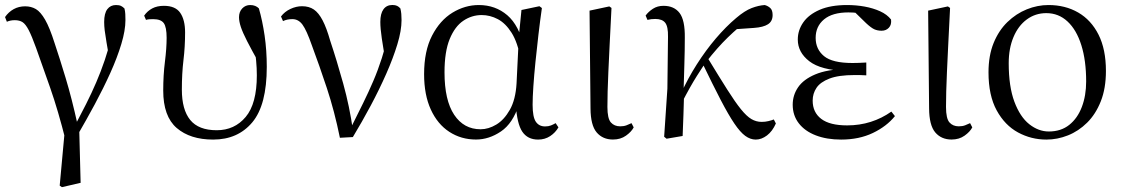

<svg xmlns="http://www.w3.org/2000/svg" viewBox="-20 -551 4549 778"><path d="M221.9 201.2 245.4 -54.5 246.5 19.9Q215.7 -102.8 183.4 -195.1Q151.1 -287.4 126.3 -356.6Q108.7 -405.3 96.2 -429.3Q83.7 -453.2 71.4 -461.2Q59.1 -469.2 39.8 -469.2Q21.9 -469.2 7.8 -462.8L0.4 -481.9Q14.8 -502.6 35.5 -514Q56.1 -525.4 81.9 -525.4Q106.2 -525.4 125.3 -514.3Q144.3 -503.2 162.9 -471Q181.4 -438.9 201.1 -376.7Q221.1 -317.3 246.1 -234.6Q271.1 -151.9 294.4 -45.7L300.6 -44.3L306.7 189.8L230.9 207.4ZM294.2 -3.5 276.9 -28.9Q305.5 -83.1 328.6 -128.9Q351.7 -174.7 370.2 -218Q388.8 -261.2 404.6 -307.8Q420.3 -354.4 434.1 -409.4L425.5 -298.4Q416.6 -349.9 411.6 -379.4Q406.6 -409 404.3 -427.5Q402.1 -446.1 402.1 -461.8Q402.1 -496.9 414.9 -513.8Q427.7 -530.6 449.9 -530.6Q462.8 -530.6 470.3 -527Q477.8 -523.4 484.4 -516.5Q487.1 -505 487.7 -494.2Q488.3 -483.3 488.3 -469.6Q488.3 -427.9 471.7 -372.9Q455.2 -317.8 427.1 -255.6Q399 -193.4 364.3 -128.8Q329.5 -64.3 294.2 -3.5Z M843.7 14.6Q750.7 14.6 696 -32.4Q641.4 -79.5 641.4 -184.1Q641.4 -246.2 648.3 -300.9Q655.2 -355.5 655.2 -397.8Q655.2 -441.2 643.6 -457.3Q632 -473.4 600.6 -473.4Q592.8 -473.4 585.2 -472.9Q577.6 -472.4 571.6 -470.4L564.1 -487.6Q577.2 -506.6 597 -517Q616.8 -527.4 644.2 -527.4Q690.9 -527.4 710.4 -498.9Q730 -470.5 730 -419.5Q730 -361.4 723.4 -307.2Q716.9 -252.9 716.9 -187.9Q716.9 -106.5 750.8 -64.9Q784.8 -23.3 858.2 -23.3Q930.4 -23.3 975.5 -77.1Q1020.7 -130.8 1020.7 -245.9Q1020.7 -274.7 1017.9 -304.8Q1015.1 -334.9 1009.9 -369.8L1026.1 -367.5L1030.3 -293.8Q999.2 -349.2 981.2 -384.4Q963.2 -419.7 955.8 -442.1Q948.5 -464.5 948.5 -481.2Q948.5 -503 961.5 -516.8Q974.6 -530.6 993.6 -530.6Q1005.2 -530.6 1014.1 -527Q1022.9 -523.4 1029 -516.9Q1043.4 -467.3 1052.2 -407Q1061 -346.7 1061 -280.1Q1061 -125.4 1002.4 -55.4Q943.8 14.6 843.7 14.6Z M1357.3 7.3Q1335.3 -100.7 1304.6 -193.6Q1273.8 -286.5 1243.7 -367.2Q1222.2 -428.8 1205.7 -451.1Q1189.3 -473.5 1164.8 -473.5Q1142.8 -473.5 1126.8 -465.5L1118.6 -484.2Q1133.3 -503.8 1156.8 -514.8Q1180.4 -525.8 1203.8 -525.8Q1232.3 -525.8 1251.9 -512.4Q1271.4 -498.9 1287.3 -468.4Q1303.3 -437.9 1317.9 -386.3Q1344.8 -305.9 1370.7 -212.5Q1396.6 -119.1 1410.2 -22.3H1395.7L1402.1 -33.8Q1428.7 -86.9 1451.2 -132.7Q1473.7 -178.4 1492.6 -222.6Q1511.6 -266.8 1527.3 -315.8Q1542.9 -364.7 1556.7 -423.6L1543.7 -295.2Q1532.9 -355.7 1527 -395.9Q1521.1 -436.1 1521.1 -462Q1521.1 -495.7 1533.8 -513.3Q1546.5 -530.8 1569.9 -530.8Q1581.8 -530.8 1589.2 -527.2Q1596.5 -523.6 1602.4 -516.7Q1605.1 -505.4 1606.1 -494.5Q1607.1 -483.5 1607.1 -469.6Q1607.1 -427.2 1590.1 -371.4Q1573.2 -315.7 1545.2 -252.2Q1517.2 -188.7 1482.1 -122.9Q1447 -57.2 1409.8 4.4Z M1908.8 14.4Q1848.7 14.4 1800.8 -16.7Q1752.9 -47.8 1725.7 -107.2Q1698.5 -166.5 1698.5 -250.6Q1698.5 -344.2 1730.6 -406.4Q1762.6 -468.5 1813.3 -499.6Q1864.1 -530.6 1920.2 -530.6Q1987.2 -530.6 2035.5 -489.4Q2083.8 -448.1 2103.7 -358.5H2111.3L2089.5 -312.6Q2077.5 -379.3 2053.1 -418.1Q2028.6 -456.9 1997.2 -473.4Q1965.8 -490 1931.7 -490Q1891.8 -490 1857.5 -467Q1823.2 -444 1802.2 -392.9Q1781.2 -341.7 1781.2 -257.8Q1781.2 -144.9 1820.3 -86Q1859.4 -27.2 1927.4 -27.2Q1959.3 -27.2 1991 -46.2Q2022.8 -65.2 2046.1 -106.4Q2069.3 -147.6 2073.1 -212.9L2082.4 -403.1L2093 -510.5L2165.8 -525.8L2175.8 -518.4Q2168.4 -466.9 2161.8 -410.4Q2155.2 -353.9 2149.7 -299.8Q2144.2 -245.7 2141.2 -200.8Q2138.2 -155.9 2138.2 -126.6Q2138.2 -76.9 2151.2 -57.8Q2164.2 -38.7 2188.6 -38.7Q2202.4 -38.7 2212.2 -42.6Q2222 -46.5 2231.5 -52L2242.8 -34.9Q2230.5 -13.4 2209.2 0.6Q2187.9 14.6 2160.4 14.6Q2118 14.6 2096.4 -17.4Q2074.8 -49.4 2070.1 -127.8L2082.9 -128.2Q2058.3 -50.9 2009.8 -18.3Q1961.4 14.4 1908.8 14.4Z M2463.8 14.4Q2422.3 14.4 2397.7 -14.5Q2373.2 -43.4 2372.8 -111.9L2368.9 -507.9L2449 -525L2457.8 -518.8Q2453.3 -430.3 2450.2 -367.2Q2447.1 -304.2 2445.1 -259Q2443.1 -213.9 2442.2 -180.2Q2441.3 -146.5 2441.3 -117.6Q2441.3 -70.5 2455.4 -54.8Q2469.4 -39.1 2493 -39.1Q2507.8 -39.1 2518.5 -43.2Q2529.3 -47.3 2538.9 -52L2547.8 -34.8Q2538.5 -16.9 2516.5 -1.3Q2494.5 14.4 2463.8 14.4Z M2681 11.1 2671.2 3.1 2684.3 -191.8 2686.8 -402.2Q2687.6 -443.1 2675.6 -458.6Q2663.6 -474.2 2635.2 -474.2Q2626.6 -474.2 2619 -473.3Q2611.3 -472.4 2603.5 -470.4L2596.1 -488Q2607.4 -503.6 2625.7 -515.5Q2644 -527.4 2668.6 -527.4Q2711.5 -527.4 2733.7 -498.4Q2755.9 -469.3 2754.9 -397.8Q2754.9 -346.1 2753.1 -289.8Q2751.3 -233.4 2749.8 -177.6L2752 -174.4Q2750.8 -130 2749.4 -86.7Q2748.1 -43.4 2746.1 0ZM2739.7 -128.6 2725.1 -155.3H2732.2L2739.1 -171Q2767 -232.9 2803.3 -289.9Q2839.5 -346.8 2880.6 -395.1Q2921.8 -443.4 2963.1 -478.1Q2997.9 -507.7 3025.9 -518.4Q3053.8 -529 3078.7 -530.6Q3091.6 -527.2 3101.2 -518.5Q3110.7 -509.8 3110.7 -489.9Q3110.7 -464.7 3091.8 -452.6Q3072.9 -440.5 3035.1 -437.9L2945.1 -431.6L3017.1 -474.7Q2972.4 -441.2 2929.4 -399.5Q2886.4 -357.7 2841.8 -300.4L2836.2 -293.4Q2818.3 -266.1 2803.9 -243.4Q2789.6 -220.8 2774.8 -194.4Q2760 -168.1 2739.7 -128.6ZM3042.4 14.6Q3020.6 14.6 2999.9 -0.4Q2979.3 -15.4 2955.6 -50.5Q2931.8 -85.6 2900.6 -145.5Q2869.4 -205.4 2825.8 -295.8L2847 -317.2Q2894.7 -238.7 2926.9 -188Q2959 -137.3 2982.2 -108.6Q3005.4 -79.9 3024.8 -68.5Q3044.2 -57.1 3066.3 -57.1Q3081 -57.1 3093.9 -60.3Q3106.9 -63.4 3115.5 -67L3123.9 -50.7Q3110.1 -19.1 3087.9 -2.2Q3065.7 14.6 3042.4 14.6Z M3388.3 14.6Q3330 14.6 3285.7 -2.5Q3241.3 -19.6 3216.7 -51.5Q3192.1 -83.4 3192.1 -126.7Q3192.1 -165.3 3213.9 -197.3Q3235.7 -229.3 3283.5 -249.5Q3331.3 -269.8 3408.7 -271.6V-263.4Q3305.9 -266.8 3259.3 -302.9Q3212.7 -339 3212.7 -390.7Q3212.7 -428.3 3234.7 -460Q3256.6 -491.8 3301.1 -511.2Q3345.6 -530.6 3412.8 -530.6Q3448.9 -530.6 3483.4 -524.4Q3518 -518.1 3546.3 -505.3Q3574.6 -492.4 3590.6 -471.9Q3593.2 -450.8 3581.8 -438.7Q3570.5 -426.5 3552.6 -426.5Q3535.7 -426.5 3522.7 -432.4Q3509.7 -438.4 3489.9 -456.8L3432.6 -512.6L3488.7 -511.5L3498 -491.9Q3472.4 -496.3 3454.7 -498.5Q3437.1 -500.7 3417.7 -500.7Q3353 -500.7 3319 -472.4Q3285.1 -444.1 3285.1 -397.6Q3285.1 -351.6 3319 -323.6Q3352.8 -295.7 3434.2 -295.7Q3446.3 -295.7 3459.2 -296.2Q3472.1 -296.7 3490.3 -297.7V-245.7Q3470.9 -246.9 3461.4 -246.9Q3452 -246.9 3443.6 -246.9Q3378.1 -246.9 3341.1 -232.6Q3304.1 -218.4 3288.6 -195.2Q3273 -172 3273 -143.3Q3273 -95.8 3307.7 -69.3Q3342.4 -42.9 3412.6 -42.9Q3463.3 -42.9 3508.3 -57.2Q3553.3 -71.5 3591.9 -98.8L3606.3 -80.5Q3572.8 -38.9 3516.8 -12.1Q3460.9 14.6 3388.3 14.6Z M3835.8 14.4Q3794.3 14.4 3769.7 -14.5Q3745.2 -43.4 3744.8 -111.9L3740.9 -507.9L3821 -525L3829.8 -518.8Q3825.3 -430.3 3822.2 -367.2Q3819.1 -304.2 3817.1 -259Q3815.1 -213.9 3814.2 -180.2Q3813.3 -146.5 3813.3 -117.6Q3813.3 -70.5 3827.4 -54.8Q3841.4 -39.1 3865 -39.1Q3879.8 -39.1 3890.5 -43.2Q3901.3 -47.3 3910.9 -52L3919.8 -34.8Q3910.5 -16.9 3888.5 -1.3Q3866.5 14.4 3835.8 14.4Z M4220.1 14.6Q4158.7 14.6 4105.2 -14.3Q4051.7 -43.3 4018.6 -103.8Q3985.5 -164.4 3985.5 -258Q3985.5 -325.8 4006.2 -376.7Q4026.9 -427.5 4062.1 -461.6Q4097.4 -495.8 4140.7 -513.2Q4183.9 -530.6 4228.5 -530.6Q4296.5 -530.6 4348.9 -500.3Q4401.4 -470 4431.4 -410.5Q4461.3 -351.1 4461.3 -263.4Q4461.3 -193 4440.6 -140.7Q4419.9 -88.3 4385.1 -53.9Q4350.2 -19.4 4307.3 -2.4Q4264.5 14.6 4220.1 14.6ZM4230 -18.2Q4279 -18.2 4312.6 -44.9Q4346.2 -71.6 4363.7 -117.6Q4381.2 -163.6 4381.2 -220.9Q4381.2 -306 4361.6 -368.1Q4342.1 -430.2 4305.7 -464Q4269.4 -497.8 4219.8 -497.8Q4175.4 -497.8 4140.7 -472.2Q4106 -446.7 4086.7 -400.7Q4067.4 -354.8 4067.4 -294.9Q4067.4 -200.6 4090.3 -139Q4113.3 -77.4 4150.6 -47.8Q4187.9 -18.2 4230 -18.2Z"/></svg>

Font: Noto Serif KR ExtraLight
Style: Regular
Weight: 200
Designer: Ryoko NISHIZUKA 西塚涼子 (kana & ideographs); Frank Grießhammer (Latin, Greek & Cyrillic); Wenlong ZHANG 张文龙 (bopomofo); San
Foundry: Adobe
Version: Version 2.002-H1;hotconv 1.1.0;makeotfexe 2.6.0